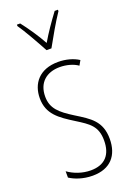

<svg xmlns="http://www.w3.org/2000/svg" viewBox="-148 -819 609 884"><g transform="rotate(-20 156.0 -376.5)"><path d="M144 -606H168C194 -653 228 -713 257 -756V-763H241C207 -717 182 -681 156 -637C132 -681 98 -730 72 -763H56V-756C78 -725 117 -656 144 -606ZM278 -123C278 -210 228 -239 162 -280C98 -320 65 -349 65 -407C65 -475 109 -512 174 -512C206 -512 240 -503 262 -487L275 -510C249 -527 213 -537 175 -537C82 -537 39 -479 39 -408C39 -330 90 -296 157 -254C216 -217 251 -195 251 -125C251 -56 217 -16 147 -16C105 -16 65 -31 36 -52V-21C59 -6 98 10 147 10C235 10 278 -43 278 -123Z"/></g></svg>

Font: Noto Sans Myanmar ExtraCondensed Thin
Style: Regular
Weight: 100
Width: 2
Designer: Monotype Design Team
Foundry: Monotype Imaging Inc.
Version: Version 2.107